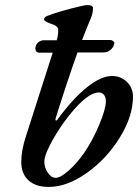

<svg xmlns="http://www.w3.org/2000/svg" viewBox="-20 -727 546 758"><path d="M505 -346Q505 -268 453 -184Q401 -100 323 -44.5Q245 11 172 11Q121 11 92.5 -15Q64 -41 64 -88Q64 -134 83 -191L188 -519H135Q125 -519 121.5 -527Q118 -535 121 -544Q123 -554 132.5 -561Q142 -568 153 -568H204Q210 -590 210 -609Q210 -617 203 -623Q196 -629 179 -634Q154 -643 154 -650Q154 -656 159 -660Q164 -664 177 -668Q209 -680 261 -693.5Q313 -707 325 -707Q347 -707 347 -695Q347 -675 339 -656Q321 -614 304 -569H415Q422 -569 427.5 -564Q433 -559 431 -554Q429 -552 429 -547Q416 -520 387 -520H286Q244 -402 200 -261Q199 -259 199 -255Q199 -251 202 -251Q205 -251 209 -258Q268 -338 323.5 -382.5Q379 -427 422 -427Q457 -427 481 -403.5Q505 -380 505 -346ZM398 -328Q398 -343 390.5 -352.5Q383 -362 371 -362Q318 -362 230 -241Q196 -192 175.5 -151Q155 -110 155 -89Q155 -66 168.5 -45.5Q182 -25 200 -25Q219 -25 251 -53.5Q283 -82 312 -123Q346 -173 372 -235Q398 -297 398 -328Z"/></svg>

Font: EB Garamond SemiBold
Style: Italic
Weight: 600
Italic angle: -17.2°
Designer: Georg Duffner and Octavio Pardo
Foundry: Georg Duffner
Version: Version 1.000